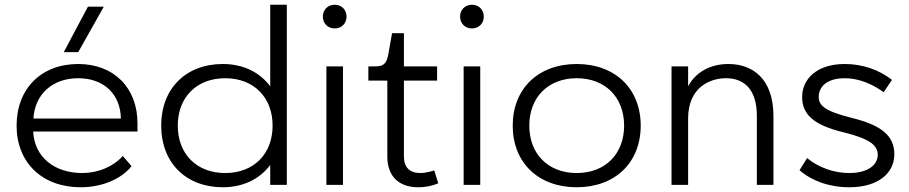

<svg xmlns="http://www.w3.org/2000/svg" viewBox="-20 -780 3833 810"><path d="M249 -560H310L418 -752H351ZM50 -250C50 -94 158 10 320 10C410 10 491 -24 535 -79L498 -122C459 -78 397 -51 330 -50C208 -49 125 -119 120 -225H560V-260C560 -410 460 -510 310 -510C154 -510 50 -406 50 -250ZM121 -280C127 -383 202 -450 310 -450C418 -450 488 -383 490 -280Z M1120 0H1190V-760H1120V-416C1076 -475 1006 -510 920 -510C764 -510 660 -406 660 -250C660 -94 764 10 920 10C1006 10 1076 -25 1120 -84ZM930 -50C810 -50 730 -130 730 -250C730 -370 810 -450 930 -450C1050 -450 1130 -370 1130 -250C1130 -130 1050 -50 930 -50Z M1357 -500V0H1427V-500ZM1392 -760C1363 -760 1342 -739 1342 -710C1342 -681 1363 -660 1392 -660C1421 -660 1442 -681 1442 -710C1442 -739 1421 -760 1392 -760Z M1534 -440H1614V-120C1614 -35 1664 10 1744 10C1779 10 1807 3 1829 -7L1812 -61C1793 -55 1772 -50 1754 -50C1708 -50 1684 -74 1684 -120V-440H1824V-500H1684V-640H1634L1618 -550C1611 -512 1598 -500 1564 -500H1534Z M1936 -500V0H2006V-500ZM1971 -760C1942 -760 1921 -739 1921 -710C1921 -681 1942 -660 1971 -660C2000 -660 2021 -681 2021 -710C2021 -739 2000 -760 1971 -760Z M2413 -510C2251 -510 2143 -406 2143 -250C2143 -94 2251 10 2413 10C2575 10 2683 -94 2683 -250C2683 -406 2575 -510 2413 -510ZM2413 -50C2293 -50 2213 -130 2213 -250C2213 -370 2293 -450 2413 -450C2533 -450 2613 -370 2613 -250C2613 -130 2533 -50 2413 -50Z M3173 -290V0H3243V-290C3243 -450 3153 -510 3053 -510C2987 -510 2920 -484 2883 -416V-500H2813V0H2883V-280C2883 -410 2973 -450 3043 -450C3113 -450 3173 -410 3173 -290Z M3544 -510C3424 -510 3364 -445 3364 -371C3364 -299 3410 -253 3538 -222C3653 -194 3683 -165 3683 -127C3683 -85 3642 -50 3563 -50C3500 -50 3435 -72 3385 -113L3353 -62C3403 -18 3477 10 3563 10C3688 10 3753 -52 3753 -129C3753 -208 3698 -252 3572 -283C3460 -311 3434 -335 3434 -371C3434 -413 3467 -450 3544 -450C3604 -450 3661 -425 3708 -391L3743 -443C3691 -484 3621 -510 3544 -510Z"/></svg>

Font: Gully Light
Style: Regular
Weight: 300
Designer: jaikishan Patel
Foundry: MagicType
Version: Version 1.000;Glyphs 3.2 (3242)